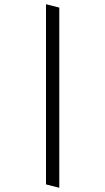

<svg xmlns="http://www.w3.org/2000/svg" viewBox="-20 -874 499 910"><path d="M198 -854 261 -838V16L198 0Z"/></svg>

Font: Matangi
Style: Regular
Weight: 400
Designer: Prashant Pant
Foundry: The Graphic Ant
Version: Version 3.002